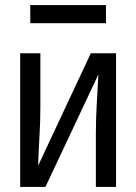

<svg xmlns="http://www.w3.org/2000/svg" viewBox="-20 -741 540 761"><path d="M60 0H160L370 -446Q367 -387 363.5 -329Q360 -271 360 -212V0H440V-530H340L131 -84Q133 -143 136.5 -201.5Q140 -260 140 -318V-530H60ZM100 -649H400V-721H100Z"/></svg>

Font: Iosevka SS09
Style: Regular
Weight: 400
Monospace: yes
Designer: Belleve Invis
Foundry: Belleve Invis
Version: Version 5.2.1; ttfautohint (v1.8.3)